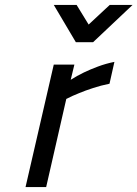

<svg xmlns="http://www.w3.org/2000/svg" viewBox="-20 -762 560 782"><path d="M199 -499H283L268 -437Q293 -453 322 -467Q347 -479 379 -491Q411 -503 446 -510L426 -421Q391 -414 359 -403.5Q327 -393 303 -383Q275 -372 250 -359L168 0H84ZM199 -742H292L341 -662L427 -742H520L359 -590H289Z"/></svg>

Font: Panefresco 500wt
Style: Italic
Weight: 700
Foundry: Campivisivi & Chank Co
Version: Version 1.000